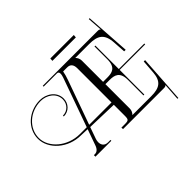

<svg xmlns="http://www.w3.org/2000/svg" viewBox="-430 -1140 1580 1580"><g transform="rotate(-45 360.0 -349.5)"><path d="M584 -808 586 -834H313L311 -808ZM312 -684H360C395 -684 413 -661 413 -621V-222H153L290 -605C298 -626 308 -661 312 -684ZM4 0H189V-10H161C120.1 -10 104.1 -37.3 104.1 -67.8C104.1 -78.8 106.2 -90.3 110 -101L146 -203L413 -195V-71C413 -23 408 -18 360 -18H324L325 0H800C816 0 820 -2 827 -9H828L818 140L828 141L855 -273H839L830 -153C822.8 -57.1 777 -27 681 -27H462V-28C474 -40 484 -58 484 -80V-364H532C588 -364 640 -353 640 -257V-77H650V-364H947V-374H650V-647H640V-497C640 -401 588 -391 532 -391H484V-639C484 -661 474 -679 462 -691V-692H623C719 -692 770.1 -664 777 -556L784 -446H802L776 -840L766 -839.3L775 -710H774C767 -717 763 -719 747 -719H110V-709H264C278.1 -709 284.5 -700.8 284.5 -685.7C284.5 -676.2 281.9 -663.8 277 -649L124.8 -222H46C-99.2 -222 -217 -325.3 -217 -439C-217 -551.6 -115.8 -643 9 -643C77 -643 148 -599 148 -523C148 -471 109 -428 54 -428V-418C115 -418 158 -466 158 -523C158 -606 80 -653 9 -653C-121.3 -653 -227 -557.1 -227 -439C-227 -317.6 -104.7 -208 46 -208L118.8 -205.2L71 -71C60 -36 41 -18 16 -18H4Z"/></g></svg>

Font: FoglihtenNo04
Style: Regular
Weight: 500
Designer: gluk (gluksza@wp.pl)
Foundry: gluk (gluksza@wp.pl)
Version: Version 0.70